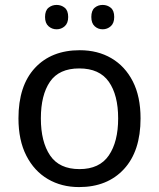

<svg xmlns="http://www.w3.org/2000/svg" viewBox="-20 -750 645 780"><path d="M551 -269Q551 -136 483.5 -63Q416 10 301 10Q230 10 174.5 -22.5Q119 -55 87 -117.5Q55 -180 55 -269Q55 -402 122 -474Q189 -546 304 -546Q377 -546 432.5 -513.5Q488 -481 519.5 -419.5Q551 -358 551 -269ZM146 -269Q146 -174 183.5 -118.5Q221 -63 303 -63Q384 -63 422 -118.5Q460 -174 460 -269Q460 -364 422 -418Q384 -472 302 -472Q220 -472 183 -418Q146 -364 146 -269ZM163 -681Q163 -707 177 -718.5Q191 -730 210 -730Q229 -730 243 -718.5Q257 -707 257 -681Q257 -656 243 -643.5Q229 -631 210 -631Q191 -631 177 -643.5Q163 -656 163 -681ZM351 -681Q351 -707 364.5 -718.5Q378 -730 397 -730Q416 -730 430 -718.5Q444 -707 444 -681Q444 -656 430 -643.5Q416 -631 397 -631Q378 -631 364.5 -643.5Q351 -656 351 -681Z"/></svg>

Font: Noto Sans Deseret
Style: Regular
Weight: 400
Designer: Monotype Design Team
Foundry: Monotype Imaging Inc.
Version: Version 2.001; ttfautohint (v1.8.4.7-5d5b)